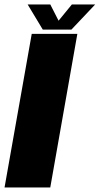

<svg xmlns="http://www.w3.org/2000/svg" viewBox="-41 -824 438 844"><path d="M-21 0H180L299 -675H98.5ZM147 -694H273L377.5 -804.5H275L216.5 -733L180 -804.5H80.5Z"/></svg>

Font: Anybody Condensed Black
Style: Italic
Weight: 900
Width: 3
Italic angle: -10°
Version: Version 1.113;gftools[0.9.25]